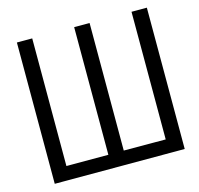

<svg xmlns="http://www.w3.org/2000/svg" viewBox="-104 -822 969 933"><g transform="rotate(-15 381.0 -355.5)"><path d="M712.9 -69.3V-710.9H635.7V-68.8L424.8 -69.3V-710.9H424.3H347.7H347.2V-68.8H136.2V-710.9H59.1V0H712.9Z"/></g></svg>

Font: Tuffy
Style: Regular
Weight: 500
Designer: Thatcher Ulrich, Karoly Barta and Michael Everson
Version: Version 001.270